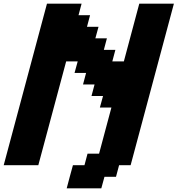

<svg xmlns="http://www.w3.org/2000/svg" viewBox="-20 -895 962 1040"><path d="M341.3 125H528.8L545.9 62.5H608.4L625 0H687.5Q726.6 -146 804.7 -437.5Q882.8 -729 921.9 -875H734.4L650.9 -562.5H588.4L605 -625H542.5L559.1 -687.5H496.6L513.7 -750H451.2L467.8 -812.5H405.3L421.9 -875H234.4Q195.3 -729 117.2 -437.5Q39.1 -146 0 0H187.5L338.4 -562.5H400.9L383.8 -500H446.3L429.7 -437.5H492.2L475.6 -375H538.1L521 -312.5H583.5Q572.3 -271 550 -187.5Q527.8 -104 516.6 -62.5H454.1L437.5 0H375Q369.1 21 357.9 62.5Q346.7 104 341.3 125Z"/></svg>

Font: Faithful 32x
Style: SemiboldOblique
Weight: 400
Foundry: Faithful Resource Pack
Version: Version 1.0; January 27, 2023